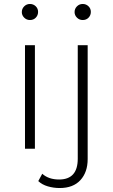

<svg xmlns="http://www.w3.org/2000/svg" viewBox="-20 -750 568 968"><path d="M106 0V-522H156V0ZM131 -649Q114 -649 102 -661Q90 -673 90 -689Q90 -706 102 -718Q114 -730 131 -730Q148 -730 160 -718.5Q172 -707 172 -690Q172 -673 160.5 -661Q149 -649 131 -649ZM281 198Q250 198 221 189.5Q192 181 173 163L193 126Q225 155 278 155Q372 155 372 50V-522H422V52Q422 118 385.5 158Q349 198 281 198ZM397 -649Q380 -649 368 -661Q356 -673 356 -689Q356 -706 368 -718Q380 -730 397 -730Q414 -730 426 -718.5Q438 -707 438 -690Q438 -673 426.5 -661Q415 -649 397 -649Z"/></svg>

Font: Montserrat Light
Style: Regular
Weight: 300
Designer: Julieta Ulanovsky
Foundry: Julieta Ulanovsky
Version: Version 9.000; ttfautohint (v1.8.4.7-5d5b)